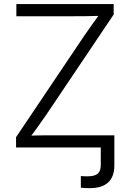

<svg xmlns="http://www.w3.org/2000/svg" viewBox="-20 -748 659 974"><path d="M390.1 204.1V145Q398.4 146 407.7 146.2Q417 146.5 422.9 146.5Q460.9 146.5 476.1 132.8Q491.2 119.1 491.2 88.9V0H560.1V91.3Q560.1 148.4 528.6 177.5Q497.1 206.5 436 206.5Q423.3 206.5 410.6 205.8Q397.9 205.1 390.1 204.1ZM61.5 0V-52.2L407.2 -566.4Q428.2 -597.2 450.9 -628.7Q473.6 -660.2 496.6 -691.4L504.9 -668Q462.4 -666.5 419.4 -666Q376.5 -665.5 333.5 -665.5H63V-727.5H556.6V-674.3L213.9 -164.6Q191.9 -132.3 168.5 -100.1Q145 -67.9 121.6 -36.1L113.3 -59.1Q155.3 -61 197.3 -61.3Q239.3 -61.5 281.2 -61.5H560.1V0Z"/></svg>

Font: Inter 17pt Light
Style: Regular
Weight: 300
Version: Version 4.001;git-66647c0bb